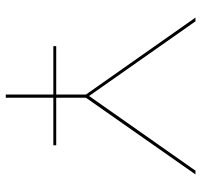

<svg xmlns="http://www.w3.org/2000/svg" viewBox="-36 -662 698 666"><g transform="rotate(90 313.0 -329.0)"><path d="M319 -278V-175H484V-165H319V0H308V-165H140V-175H308V-278L41 -658H54L313 -289L572 -658H585Z"/></g></svg>

Font: EauTest Hairline
Style: Regular
Weight: 250
Designer: Christian Thalmann (Catharsis Fonts)
Version: Version 0.001;PS 000.001;hotconv 1.0.88;makeotf.lib2.5.64775